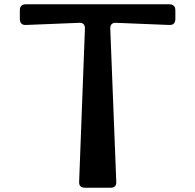

<svg xmlns="http://www.w3.org/2000/svg" viewBox="-20 -880 915 900"><path d="M73 -832Q73 -860 102 -860H772Q802 -860 802 -832V-792Q802 -761 772 -763L525 -773Q495 -775 497 -743L525 -29Q527 0 498 0H379Q349 0 351 -29L378 -743Q380 -775 350 -773L103 -763Q73 -761 73 -792Z"/></svg>

Font: OpenDyslexic 3
Style: Regular
Weight: 400
Designer: Abelardo Gonzalez
Version: Version 1.000;PS 001.001;hotconv 1.0.56